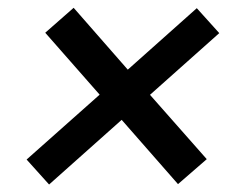

<svg xmlns="http://www.w3.org/2000/svg" viewBox="-20 -585 636 505"><path d="M497.6 -563.5 556.7 -497.9 374.5 -335.6 523.8 -166.4 448.2 -100.7 300 -269.8 109.1 -99.7 50 -165.4 242.1 -336 99 -498.9 173.7 -564.5 316.1 -401.8Z"/></svg>

Font: Aleo
Style: Italic
Weight: 400
Italic angle: -7°
Designer: Alessio Laiso
Foundry: Alessio Laiso
Version: Version 2.001;gftools[0.9.29]